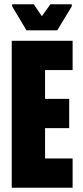

<svg xmlns="http://www.w3.org/2000/svg" viewBox="-20 -879 387 899"><path d="M35 0V-688H320V-551H191V-416H304V-279H191V-137H320V0ZM104 -737 37 -849V-859H138L176 -803L216 -859H316V-849L248 -737Z"/></svg>

Font: Saira ExtraCondensed Black
Style: Regular
Weight: 900
Width: 2
Designer: Hector Gatti with collaboration of the Omnibus-Type team
Foundry: Omnibus-Type
Version: Version 1.101